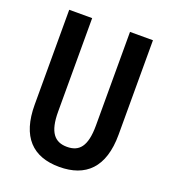

<svg xmlns="http://www.w3.org/2000/svg" viewBox="-133 -812 817 920"><g transform="rotate(20 275.5 -352.0)"><path d="M489 -714H372V-237C372 -128 337 -93 276 -93C213 -93 179 -132 179 -237V-714H62V-230C62 -67 138 10 274 10C408 10 489 -64 489 -233Z"/></g></svg>

Font: Noto Sans Armenian ExtraCondensed SemiBold
Style: Regular
Weight: 600
Width: 2
Designer: Monotype Design Team
Foundry: Monotype Imaging Inc.
Version: Version 2.008